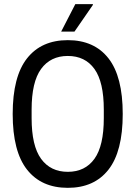

<svg xmlns="http://www.w3.org/2000/svg" viewBox="-20 -891 651 923"><path d="M274 -739 342 -871H426L427 -868L338 -739ZM306 12Q179 12 110 -75.5Q41 -163 41 -343Q41 -523 110 -610.5Q179 -698 306 -698Q433 -698 501.5 -610.5Q570 -523 570 -343Q570 -163 501.5 -75.5Q433 12 306 12ZM306 -65Q389 -65 434 -127.5Q479 -190 479 -323V-364Q479 -497 434 -559.5Q389 -622 306 -622Q223 -622 177.5 -559.5Q132 -497 132 -364V-323Q132 -190 177.5 -127.5Q223 -65 306 -65Z"/></svg>

Font: Archivo Condensed
Style: Regular
Weight: 400
Width: 3
Designer: Hector Gatti
Foundry: Omnibus-Type
Version: Version 2.001; ttfautohint (v1.8.3)